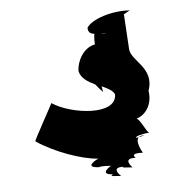

<svg xmlns="http://www.w3.org/2000/svg" viewBox="-42 -565 529 559"><g transform="rotate(-5 223.0 -285.5)"><path d="M50.1 -168C102.1 -133 180.1 -105 228.1 -102C225.1 -101 181.1 -79 228.1 -77C230.1 -78 237.1 -80 263.1 -78C263.1 -78 224.1 -55 266.1 -53C266.1 -50 248.1 -48 290.1 -46C290.1 -46 258.1 -74 300.1 -72C300.1 -72 283.1 -70 325.1 -68C325.1 -69 295.1 -97 337.1 -95C337.1 -95 317.1 -110 359.1 -108C359.1 -108 338.1 -142 351.1 -154C348.1 -153 345.1 -153 343.1 -153C340.1 -157 365.1 -164 382.1 -164C374.1 -169 359.1 -206 349.1 -208C381.1 -218 397.1 -252 391.1 -286C415.1 -354 344.1 -377 345.1 -415C342.1 -466 339.1 -514 339.1 -514C339.1 -514 356.1 -524 357.1 -524C305.1 -528 244.1 -508 230.1 -484C230.1 -470 238.1 -466 249.1 -465C246.1 -461 247.1 -434 247.1 -434C213.1 -428 193.1 -389 193.1 -361C197.1 -340 217.1 -328 238.1 -318C245.1 -309 253.1 -300 259.1 -294C259.1 -294 258.1 -301 256.1 -311C274.1 -303 289.1 -295 293.1 -284C293.1 -222 161.1 -238 106.1 -275C106.1 -273 47.1 -168 50.1 -168ZM265.1 -464C271.1 -464 277.1 -463 283.1 -462C283.1 -461 274.1 -463 265.1 -464ZM273.1 -274C277.1 -276 280.1 -277 280.1 -277C280.1 -277 274.1 -275 273.1 -274ZM351.1 -154C358.1 -155 365.1 -157 368.1 -158C360.1 -158 354.1 -157 351.1 -154Z"/></g></svg>

Font: Getaway
Style: Regular
Weight: 400
Version: Version 0.1